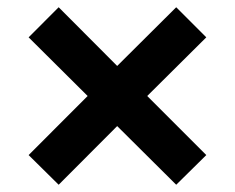

<svg xmlns="http://www.w3.org/2000/svg" viewBox="-20 -576 642 524"><path d="M58.1 -152.8 219.2 -314 58.1 -474.1 140.1 -556.2 299.8 -396 460.9 -556.2 543 -474.1 381.8 -314 543 -152.8 460.9 -71.8 299.8 -231.9 140.1 -71.8Z"/></svg>

Font: Hack
Style: Bold
Weight: 700
Monospace: yes
Designer: Christopher Simpkins
Foundry: Christopher Simpkins
Version: Version 2.017